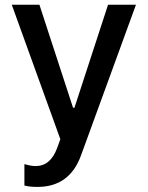

<svg xmlns="http://www.w3.org/2000/svg" viewBox="-20 -565 607 789"><path d="M134.2 203.1Q100.9 203.1 80.3 197.4V109.4Q108.3 117.5 126.4 117.5Q187.5 117.5 214.8 43.3L228 7.1L28.4 -545.5H142L280.2 -122.2H285.9L424 -545.5H538.7L313.2 72.8Q266.3 203.1 134.2 203.1Z"/></svg>

Font: TID UI Medium
Style: Regular
Weight: 500
Designer: The TID Project Authors
Foundry: Bakken & Bæck
Version: Version 1.001;hotconv 1.0.109;makeotfexe 2.5.65596